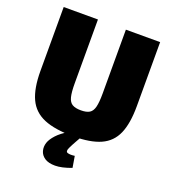

<svg xmlns="http://www.w3.org/2000/svg" viewBox="-159 -809 1023 1143"><g transform="rotate(20 352.5 -237.5)"><path d="M658 -690V-285Q658 -175 629.5 -109.5Q601 -44 536.5 -15Q472 14 364 14Q247 14 177.5 -15Q108 -44 77.5 -109.5Q47 -175 47 -285V-690H264V-285Q264 -230 271.5 -200Q279 -170 298.5 -158.5Q318 -147 353 -147Q388 -147 407 -158.5Q426 -170 433.5 -200Q441 -230 441 -285V-690ZM331 -2 411 0Q399 22 387.5 42Q376 62 364 87Q351 114 367.5 119Q384 124 412 120L424 192Q363 215 321 215Q279 215 255 199Q231 183 224 157.5Q217 132 226 105Q234 81 259.5 53Q285 25 331 -2Z"/></g></svg>

Font: Exo 2 Black
Style: Regular
Weight: 900
Designer: Natanael Gama
Foundry: Natanael Gama
Version: Version 2.010